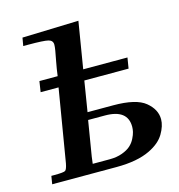

<svg xmlns="http://www.w3.org/2000/svg" viewBox="-99 -741 773 829"><g transform="rotate(-15 287.5 -326.5)"><path d="M33.2 0 39.1 -36.1H53.2Q94.2 -36.1 101.6 -41Q108.9 -45.9 113.8 -71.8L168 -397H87.9L95.2 -444.8H176.8Q180.7 -475.6 186.8 -507.3Q192.9 -539.1 195.6 -554.9Q198.2 -570.8 198.2 -580.1Q198.2 -599.1 178.2 -604Q158.2 -608.9 88.9 -608.9H66.9L73.2 -645L325.2 -652.8L291 -444.8H488.8L481 -397H283.2L261.2 -261.2H376Q478 -261.2 519 -227.5Q560.1 -193.8 560.1 -149.9Q560.1 -120.1 539.6 -85.4Q519 -50.8 471.2 -27.8Q414.1 0 320.8 0ZM225.1 -40H300.8Q333 -40 357.4 -49.1Q381.8 -58.1 395.5 -70.6Q409.2 -83 417.5 -99.6Q425.8 -116.2 428.5 -128.2Q431.2 -140.1 431.2 -150.9Q431.2 -228 330.1 -228H254.9L229 -70.8Z"/></g></svg>

Font: CMU Serif Extra
Style: BoldSlanted
Weight: 700
Italic angle: -9.46001°
Version: Version 0.7.0